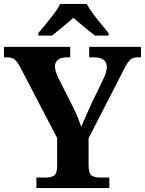

<svg xmlns="http://www.w3.org/2000/svg" viewBox="-20 -951 733 971"><path d="M164 0V-53H211Q235 -53 252 -62Q269 -71 269 -114V-253L84 -608Q69 -637 55.5 -649Q42 -661 13 -661H0V-714H335V-661H318Q288 -661 273 -648.5Q258 -636 258 -616Q258 -603 262.5 -588.5Q267 -574 273 -561L347 -414Q363 -383 373 -358Q383 -333 391 -310Q402 -336 415.5 -367Q429 -398 445 -432L503 -552Q514 -574 517 -589Q520 -604 520 -612Q520 -661 454 -661H431V-714H693V-661H674Q649 -661 635 -645.5Q621 -630 598 -583L428 -252V-115Q428 -72 444.5 -62.5Q461 -53 484 -53H533V0ZM174 -784Q190 -803 211.5 -829Q233 -855 253.5 -882Q274 -909 284 -931H419Q430 -909 450 -882Q470 -855 492 -829Q514 -803 529 -784V-771H460Q446 -782 426 -798Q406 -814 386 -831Q366 -848 351 -861Q329 -841 296.5 -814.5Q264 -788 243 -771H174Z"/></svg>

Font: Noto Serif NP Hmong
Style: Regular
Weight: 400
Designer: Dalton Maag Ltd
Foundry: Dalton Maag Ltd
Version: Version 1.001